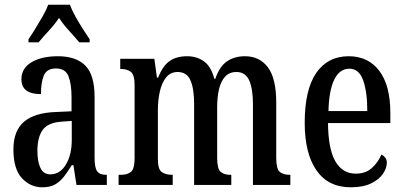

<svg xmlns="http://www.w3.org/2000/svg" viewBox="-20 -786 1715 816"><path d="M160 10Q109 10 73 -29Q37 -68 37 -151Q37 -230 82 -268.5Q127 -307 218 -310L284 -313V-373Q284 -429 271 -462Q258 -495 218 -495Q179 -495 166.5 -465.5Q154 -436 154 -386Q71 -386 71 -449Q71 -496 114 -521.5Q157 -547 226 -547Q303 -547 342.5 -507.5Q382 -468 382 -373V-115Q382 -73 393 -58Q404 -43 431 -43H434V0H305L292 -84H285Q268 -56 251.5 -35Q235 -14 214 -2Q193 10 160 10ZM194 -45Q235 -45 260 -86.5Q285 -128 285 -191V-272L242 -269Q184 -265 161.5 -234Q139 -203 139 -145Q139 -99 152 -72Q165 -45 194 -45ZM101 -619Q114 -638 130 -664Q146 -690 161.5 -717Q177 -744 185 -766H277Q285 -744 300 -717Q315 -690 331.5 -664Q348 -638 361 -619V-606H317Q297 -630 273 -656Q249 -682 231 -710Q212 -682 188 -656Q164 -630 144 -606H101Z M484 0V-43H494Q521 -43 536.5 -55.5Q552 -68 552 -115V-425Q552 -469 535.5 -481Q519 -493 493 -493H491V-536H636L647 -456H652Q671 -505 700 -526Q729 -547 776 -547Q816 -547 846.5 -525.5Q877 -504 891 -451H895Q913 -504 945 -525.5Q977 -547 1021 -547Q1083 -547 1118.5 -500Q1154 -453 1154 -350V-115Q1154 -68 1169 -55.5Q1184 -43 1211 -43H1214V0H1055V-344Q1055 -409 1039 -444.5Q1023 -480 985 -480Q954 -480 936 -459.5Q918 -439 910.5 -405.5Q903 -372 903 -332V-115Q903 -68 918 -55.5Q933 -43 959 -43H963V0H805V-344Q805 -409 789.5 -444.5Q774 -480 735 -480Q705 -480 686.5 -457.5Q668 -435 659.5 -398Q651 -361 651 -319V-110Q651 -66 668 -54.5Q685 -43 712 -43H714V0Z M1471 10Q1375 10 1325 -62Q1275 -134 1275 -264Q1275 -405 1324 -476Q1373 -547 1462 -547Q1545 -547 1592 -485Q1639 -423 1639 -305V-263H1374Q1375 -152 1405.5 -100Q1436 -48 1492 -48Q1534 -48 1560.5 -72Q1587 -96 1601 -129Q1610 -125 1617 -116.5Q1624 -108 1624 -94Q1624 -72 1608 -48Q1592 -24 1558 -7Q1524 10 1471 10ZM1541 -314Q1541 -395 1523.5 -444.5Q1506 -494 1465 -494Q1423 -494 1400.5 -447.5Q1378 -401 1376 -314Z"/></svg>

Font: Noto Serif Thai ExtraCondensed Medium
Style: Regular
Weight: 500
Width: 2
Designer: Monotype Design Team
Foundry: Monotype Imaging Inc.
Version: Version 2.002; ttfautohint (v1.8.4.7-5d5b)